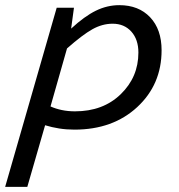

<svg xmlns="http://www.w3.org/2000/svg" viewBox="-61 -495 695 745"><path d="M45 230H-41L159 -465H226L215 -384Q267 -432 311 -453.5Q355 -475 402 -475Q477 -475 521.5 -428Q566 -381 566 -300Q566 -167 471.5 -79.5Q377 8 228 8Q197 8 168.5 3.5Q140 -1 114 -9ZM476 -291Q476 -342 448.5 -372.5Q421 -403 376 -403Q336 -403 297.5 -381.5Q259 -360 199 -307L135 -82Q155 -73 179 -68Q203 -63 230 -63Q339 -63 407.5 -129.5Q476 -196 476 -291Z"/></svg>

Font: Intel One Mono
Style: Italic
Weight: 400
Italic angle: -16°
Monospace: yes
Designer: Fred Shallcrass
Foundry: Frere-Jones Type LLC
Version: Version 1.400;hotconv 1.1.0;makeotfexe 2.6.0;FJTRelease1.4